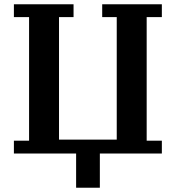

<svg xmlns="http://www.w3.org/2000/svg" viewBox="-20 -718 822 898"><path d="M336 0H45V-60H116V-638H45V-698H324V-638H256V-65H526V-638H458V-698H737V-638H666V-60H737V0H447V160H336Z"/></svg>

Font: IBM Plex Serif SmBld
Style: Regular
Weight: 600
Designer: Mike Abbink, Paul van der Laan, Pieter van Rosmalen
Foundry: Bold Monday
Version: Version 3.001